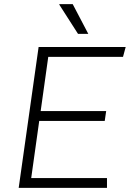

<svg xmlns="http://www.w3.org/2000/svg" viewBox="-20 -915 632 935"><path d="M592 -686 579 -638H215L178 -374H497L490 -326H171L132 -48H501V0H71L168 -686ZM410 -750H360L269 -892V-895H334Z"/></svg>

Font: Chivo Thin Italic
Style: Regular
Weight: 100
Italic angle: -8.05°
Designer: Hector Gatti
Foundry: Omnibus-Type
Version: Version 1.007